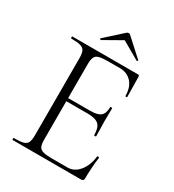

<svg xmlns="http://www.w3.org/2000/svg" viewBox="-189 -896 910 1004"><g transform="rotate(30 266.5 -394.0)"><path d="M457 0H44Q42 0 42 -6Q42 -12 44 -12Q82 -12 101 -17Q120 -22 126.5 -37Q133 -52 133 -81V-544Q133 -573 126.5 -587.5Q120 -602 101 -607.5Q82 -613 44 -613Q42 -613 42 -619Q42 -625 44 -625H440Q449 -625 449 -616L451 -495Q451 -492 445.5 -492Q440 -492 440 -495Q440 -547 413 -576.5Q386 -606 342 -606H273Q236 -606 217.5 -601Q199 -596 192.5 -581.5Q186 -567 186 -538V-85Q186 -57 192.5 -43Q199 -29 217.5 -24Q236 -19 273 -19H365Q405 -19 434 -54Q463 -89 470 -146Q470 -149 476 -148.5Q482 -148 482 -145Q478 -119 475.5 -82.5Q473 -46 473 -15Q473 0 457 0ZM401 -235Q401 -280 382 -298Q363 -316 315 -316H161V-335H318Q364 -335 382 -350.5Q400 -366 400 -404Q400 -406 406 -406Q412 -406 412 -404Q412 -375 411.5 -359Q411 -343 411 -325Q411 -303 412 -281.5Q413 -260 413 -235Q413 -233 407 -233Q401 -233 401 -235ZM176 -690 279 -783Q284 -788 291 -788Q298 -788 302 -783L404 -690Q407 -689 404 -685.5Q401 -682 399 -683L291 -745L182 -683Q181 -682 177.5 -685.5Q174 -689 176 -690Z"/></g></svg>

Font: Cormorant Garamond Light Light
Style: Regular
Weight: 300
Version: Version 4.001